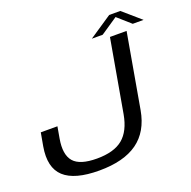

<svg xmlns="http://www.w3.org/2000/svg" viewBox="-138 -929 1071 1074"><g transform="rotate(-20 397.0 -392.5)"><path d="M274.5 7Q128 7 66 -50Q4 -107 25 -228L39 -306H138L126 -237.5Q110 -146 146.8 -103.2Q183.5 -60.5 285 -60.5Q386.5 -60.5 439.2 -104Q492 -147.5 509 -243L585 -675H684L606 -231Q584.5 -110.5 502.5 -51.8Q420.5 7 274.5 7ZM486.5 -700.5 623 -792H689L794.5 -700.5H730L652.5 -769L551 -700.5Z"/></g></svg>

Font: Anybody ExtraExpanded Regular
Style: Italic
Weight: 400
Width: 8
Italic angle: -10°
Designer: Tyler Finck
Foundry: Etcetera Type Company
Version: Version 1.010; ttfautohint (v1.8.3) -l 8 -r 50 -G 200 -x 14 